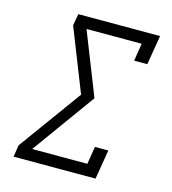

<svg xmlns="http://www.w3.org/2000/svg" viewBox="-109 -825 819 914"><g transform="rotate(15 300.0 -367.5)"><path d="M42 0 51 -58 276 -368 154 -677 164 -735H567L543 -590H478L492 -677H220L342 -368L118 -58H390L404 -145H470L446 0Z"/></g></svg>

Font: Iosevka Etoile Light Oblique
Style: Regular
Weight: 300
Italic angle: -9°
Designer: Belleve Invis
Foundry: Belleve Invis
Version: Version 15.5.2; ttfautohint (v1.8.4)